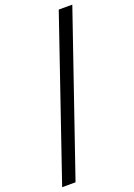

<svg xmlns="http://www.w3.org/2000/svg" viewBox="-185 -875 736 1051"><g transform="rotate(-20 183.0 -350.0)"><path d="M64 110H-14L301 -810H380Z"/></g></svg>

Font: Share
Style: Italic
Weight: 400
Version: Version 1.002